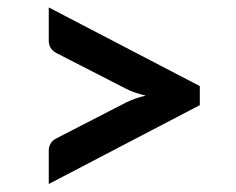

<svg xmlns="http://www.w3.org/2000/svg" viewBox="-20 -588 620 504"><path d="M504.5 -312 108 -105V-193Q108 -203 113 -211.5Q118 -220 129.5 -225.5L311 -319Q333 -330 362.5 -337Q348 -340.5 335.2 -344.8Q322.5 -349 311 -355L129.5 -448Q118 -454 113 -462.2Q108 -470.5 108 -480.5V-568.5L504.5 -362Z"/></svg>

Font: Lato
Style: Bold
Weight: 700
Designer: Lukasz Dziedzic
Foundry: tyPoland Lukasz Dziedzic
Version: Version 2.007; 2014-02-27